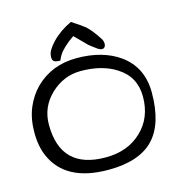

<svg xmlns="http://www.w3.org/2000/svg" viewBox="-112 -872 893 957"><g transform="rotate(-15 335.0 -393.5)"><path d="M44.9 -164.1Q21.5 -216.8 21.5 -288.1Q21.5 -359.4 44.4 -414.6Q67.4 -469.7 107.4 -509.8Q192.4 -592.8 320.3 -592.8Q454.1 -592.8 541 -531.2Q638.7 -460.9 638.7 -330.1Q638.7 -168 564 -90.8Q489.3 -13.7 331.1 -13.7Q111.3 -13.7 44.9 -164.1ZM101.6 -307.6Q101.6 -77.1 334 -77.1Q448.2 -77.1 519.5 -145.5Q590.8 -212.9 590.8 -322.3Q590.8 -424.8 505.9 -478.5Q433.6 -525.4 323.2 -525.4Q235.4 -525.4 168 -461.9Q101.6 -398.4 101.6 -307.6ZM238.3 -703.1Q279.3 -746.1 339.8 -774.4Q389.6 -742.2 406.2 -728.5Q433.6 -704.1 468.8 -649.4Q474.6 -637.7 474.6 -627.4Q474.6 -617.2 470.7 -611.3Q460 -595.7 435.5 -610.4Q399.4 -636.7 393.1 -642.6Q386.7 -648.4 375 -661.1Q363.3 -673.8 333 -703.1Q273.4 -662.1 252 -627Q245.1 -615.2 239.3 -601.6Q221.7 -601.6 210.4 -606.4Q199.2 -611.3 199.2 -629.9Q199.2 -648.4 209.5 -666Q219.7 -683.6 238.3 -703.1Z"/></g></svg>

Font: Architects Daughter
Style: Regular
Weight: 400
Designer: Kimberly Geswein
Foundry: Kimberly Geswein
Version: Version 1.003 2010